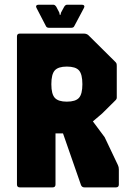

<svg xmlns="http://www.w3.org/2000/svg" viewBox="-20 -812 556 832"><path d="M66 0Q53.5 0 53.5 -12.5V-654Q53.5 -666.5 66 -666.5H342.5Q355 -666.5 362.5 -660L477.5 -546Q483 -541 484.5 -537.5Q486 -534 486 -526V-389Q486 -382.5 480 -377L423 -320.5L382.5 -286L433.5 -217.5L491 -96.5Q493 -92 494 -87.8Q495 -83.5 495 -77.5V-12.5Q495 0 482.5 0H346Q335 0 331 -10L253 -234H220.5V-12.5Q220.5 0 208 0ZM269.5 -371.5Q307.5 -371.5 322.2 -388Q337 -404.5 337 -447Q337 -490.5 322.2 -507Q307.5 -523.5 269.5 -523.5Q232.5 -523.5 217.5 -507Q202.5 -490.5 202.5 -447Q202.5 -404.5 217.5 -388Q232.5 -371.5 269.5 -371.5ZM193 -691.5Q182 -691.5 179 -699L138 -778Q135 -783.5 137.5 -787.5Q140 -791.5 146.5 -791.5H211.5Q218 -791.5 224 -782.5L237 -757.5L239 -747.5H242L244.5 -757.5L258 -782.5Q263.5 -791.5 270.5 -791.5H335.5Q342 -791.5 344.5 -787.5Q347 -783.5 344 -778L302 -699Q299 -691.5 288 -691.5Z"/></svg>

Font: Jaro 24pt
Style: Regular
Weight: 400
Designer: Agyei Archer, Celine Hurka, Mirko Velimirović
Version: Version 1.000